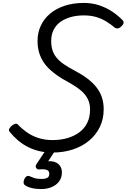

<svg xmlns="http://www.w3.org/2000/svg" viewBox="-20 -1020 863 1309"><path d="M338 20Q285 20 241 8.5Q197 -3 161 -23Q125 -43 97 -68Q69 -93 47 -120Q37 -131 43 -142Q49 -153 59 -162Q73 -173 83.5 -176Q94 -179 104 -169Q129 -142 163 -118Q197 -94 241 -79.5Q285 -65 338 -65Q393 -65 439.5 -78.5Q486 -92 521 -118Q556 -144 575 -183Q594 -222 594 -274Q594 -306 584 -332Q574 -358 554.5 -380.5Q535 -403 506.5 -422.5Q478 -442 441 -463Q406 -481 375.5 -502Q345 -523 319.5 -546.5Q294 -570 275.5 -598.5Q257 -627 246.5 -662Q236 -697 236 -741Q236 -797 258 -844.5Q280 -892 321.5 -927Q363 -962 421.5 -981Q480 -1000 552 -1000Q608 -1000 656 -984Q704 -968 744 -941.5Q784 -915 814 -884Q825 -874 822.5 -862.5Q820 -851 806 -839Q795 -828 783 -826.5Q771 -825 761 -833Q736 -854 705.5 -873Q675 -892 637.5 -903.5Q600 -915 551 -915Q503 -915 462 -903.5Q421 -892 391.5 -870.5Q362 -849 345.5 -816.5Q329 -784 329 -741Q329 -706 337.5 -678.5Q346 -651 365 -627.5Q384 -604 415 -582.5Q446 -561 490 -538Q538 -513 575 -485Q612 -457 637 -425.5Q662 -394 674.5 -356.5Q687 -319 687 -275Q687 -209 661 -155Q635 -101 588 -61.5Q541 -22 477 -1Q413 20 338 20ZM261 269Q224 269 194.5 261.5Q165 254 148 241Q140 233 141 220.5Q142 208 147 199Q154 186 162.5 181.5Q171 177 181 181Q194 187 213 193.5Q232 200 263 200Q288 200 302 192.5Q316 185 316 165Q316 143 296.5 137.5Q277 132 250 135Q239 136 234.5 133Q230 130 226 124Q222 117 223.5 110.5Q225 104 230 97L303 -13H369L292 105L263 89Q307 75 338 80.5Q369 86 385.5 106Q402 126 402 155Q402 192 382.5 217.5Q363 243 331 256Q299 269 261 269Z"/></svg>

Font: Playwrite SK
Style: Regular
Weight: 400
Designer: Veronika Burian, José Scaglione
Foundry: TypeTogether
Version: Version 1.002